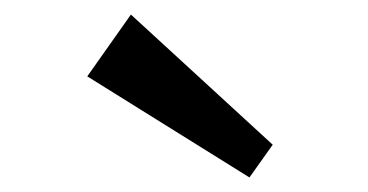

<svg xmlns="http://www.w3.org/2000/svg" viewBox="-20 -995 506 264"><path d="M323 -751 100 -890 160 -975 355 -796Z"/></svg>

Font: BioRhyme ExtraBold SemiBold
Style: Regular
Weight: 600
Version: Version 1.600;gftools[0.9.33]